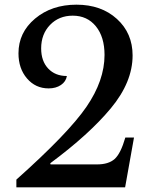

<svg xmlns="http://www.w3.org/2000/svg" viewBox="-20 -801 656 821"><path d="M195 -103 196 -98H395Q444 -98 470 -121Q496 -144 516 -213H553L515 0H50V-33Q272 -231 349.5 -344Q427 -457 427 -566Q427 -643 390 -688.5Q353 -734 291 -734Q232 -734 194 -694.5Q156 -655 156 -594Q156 -540 186 -508Q216 -476 266 -476Q262 -452 240.5 -437.5Q219 -423 188 -423Q132 -423 95.5 -465.5Q59 -508 59 -573Q59 -662 130 -721.5Q201 -781 307 -781Q413 -781 480 -720Q547 -659 547 -564Q547 -450 454 -338Q361 -226 195 -103Z"/></svg>

Font: Libre Baskerville
Style: Regular
Weight: 400
Designer: Pablo Impallari, Rodrigo Fuenzalida
Foundry: Pablo Impallari, Rodrigo Fuenzalida
Version: Version 1.000